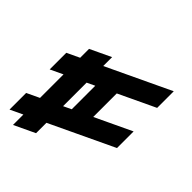

<svg xmlns="http://www.w3.org/2000/svg" viewBox="-408 -1180 1535 1535"><g transform="rotate(-45 360.0 -412.5)"><path d="M116 -541.5H382L413.5 -475H147.5ZM225.5 -310H491.5L638 0H826L570 -541.5H670.5L586.8 -718.5H486.3L436 -825H248L298.3 -718.5H32.3L-18 -825H-206L-155.7 -718.5H-273.2L-189.5 -541.5H-72L184 0H372Z"/></g></svg>

Font: Hussar
Style: BdOpOblFive
Weight: 700
Foundry: Cannot Into Space Fonts
Version: Version 2.00